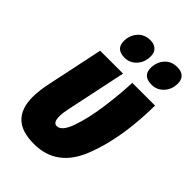

<svg xmlns="http://www.w3.org/2000/svg" viewBox="-230 -857 955 955"><g transform="rotate(45 248.0 -379.5)"><path d="M28 -153Q28 -199 42 -263L103 -553H264L197 -235Q190 -204 190 -179Q190 -135 215 -135Q250 -135 274.5 -205Q299 -275 312.5 -372.5Q326 -470 329 -553H489Q487 -319 422 -155.5Q357 8 198 8Q110 8 69 -33Q28 -74 28 -153ZM152 -670Q152 -710 176.5 -738.5Q201 -767 244 -767Q270 -767 285.5 -752.5Q301 -738 301 -712Q301 -669 275.5 -641.5Q250 -614 214 -614Q152 -614 152 -670ZM341 -670Q341 -710 365.5 -738.5Q390 -767 433 -767Q461 -767 476.5 -752.5Q492 -738 492 -712Q492 -669 466 -641.5Q440 -614 404 -614Q341 -614 341 -670Z"/></g></svg>

Font: Noto Sans UI CondBlack
Style: Italic
Weight: 900
Width: 3
Italic angle: -12°
Designer: Monotype Design Team
Foundry: Monotype Imaging Inc.
Version: Version 1.001